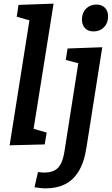

<svg xmlns="http://www.w3.org/2000/svg" viewBox="-20 -796 617 1057"><path d="M33 4 142 -684 72 -704 82 -769 275 -776 165 -87 237 -66 226 -1ZM170 235 189 151Q198 152 206.5 153Q215 154 223 154Q276 154 300.5 126.5Q325 99 334 43L411 -448L342 -466L352 -529L543 -536L456 16Q443 100 411.5 149.5Q380 199 334.5 220Q289 241 233 241Q215 241 200.5 239Q186 237 170 235ZM495 -623Q465 -623 448 -641Q431 -659 431 -689Q431 -725 453.5 -748Q476 -771 511 -771Q540 -771 557.5 -753.5Q575 -736 575 -705Q575 -669 552.5 -646Q530 -623 495 -623Z"/></svg>

Font: Bitter SemiBold
Style: Italic
Weight: 600
Italic angle: -9°
Designer: Sol Matas, and Bitter project Authors
Foundry: Sol Matas
Version: Version 2.001